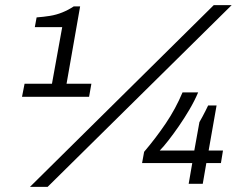

<svg xmlns="http://www.w3.org/2000/svg" viewBox="-20 -718 980 750"><path d="M97 12 815 -698H885L166 12ZM66 -340 76 -391H183L223 -612H116L123 -650Q150 -652 175 -656Q200 -660 223.5 -669.5Q247 -679 268 -693H293L240 -391H337L328 -340ZM717 0 731 -81H535L543 -125Q589 -179 627.5 -236Q666 -293 693 -357H754Q740 -324 720 -290Q700 -256 678.5 -225Q657 -194 637.5 -169Q618 -144 604 -130H739L759 -241Q765 -251 771 -262.5Q777 -274 783 -285.5Q789 -297 793 -306H826L795 -130H851L843 -81H786L772 0Z"/></svg>

Font: Archivo SemiExpanded Light
Style: Italic
Weight: 300
Width: 6
Italic angle: -10°
Designer: Hector Gatti
Foundry: Omnibus-Type
Version: Version 2.001